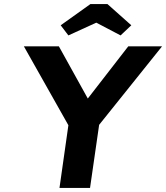

<svg xmlns="http://www.w3.org/2000/svg" viewBox="-20 -929 821 949"><path d="M274 0 318 -310 98 -700H271L414 -442L614 -700H781L470 -312L425 0ZM318 -754 280 -804 427 -909H511L629 -804L576 -754L456 -817Z"/></svg>

Font: Lexend SemBd
Style: Italic
Weight: 600
Italic angle: -8.13011°
Designer: Bonnie Shaver-Troup, Thomas Jockin
Foundry: Lexend
Version: Version 1.007